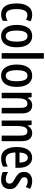

<svg xmlns="http://www.w3.org/2000/svg" viewBox="1305 -2105 810 3460"><g transform="rotate(90 1710.0 -375.0)"><path d="M240 10Q144 10 93 -58Q42 -126 42 -267Q42 -402 94 -476Q146 -550 244 -550Q280 -550 310.5 -542Q341 -534 365 -520L335 -441Q314 -451 293 -457.5Q272 -464 251 -464Q144 -464 144 -267Q144 -75 251 -75Q280 -75 305.5 -83.5Q331 -92 356 -106V-22Q307 10 240 10Z M832 -271Q832 -187 809.5 -124Q787 -61 742 -25.5Q697 10 629 10Q565 10 520.5 -25Q476 -60 452.5 -123Q429 -186 429 -271Q429 -402 480 -476Q531 -550 631 -550Q723 -550 777.5 -478.5Q832 -407 832 -271ZM531 -270Q531 -175 555 -124.5Q579 -74 631 -74Q682 -74 706 -124Q730 -174 730 -271Q730 -367 706 -416.5Q682 -466 630 -466Q578 -466 554.5 -416.5Q531 -367 531 -270Z M1037 0H938V-760H1037Z M1546 -271Q1546 -187 1523.5 -124Q1501 -61 1456 -25.5Q1411 10 1343 10Q1279 10 1234.5 -25Q1190 -60 1166.5 -123Q1143 -186 1143 -271Q1143 -402 1194 -476Q1245 -550 1345 -550Q1437 -550 1491.5 -478.5Q1546 -407 1546 -271ZM1245 -270Q1245 -175 1269 -124.5Q1293 -74 1345 -74Q1396 -74 1420 -124Q1444 -174 1444 -271Q1444 -367 1420 -416.5Q1396 -466 1344 -466Q1292 -466 1268.5 -416.5Q1245 -367 1245 -270Z M1877 -550Q1948 -550 1986 -503Q2024 -456 2024 -360V0H1924V-339Q1924 -401 1907 -432.5Q1890 -464 1851 -464Q1796 -464 1773.5 -418Q1751 -372 1751 -274V0H1652V-540H1731L1743 -468H1748Q1768 -508 1801.5 -529Q1835 -550 1877 -550Z M2377 -550Q2448 -550 2486 -503Q2524 -456 2524 -360V0H2424V-339Q2424 -401 2407 -432.5Q2390 -464 2351 -464Q2296 -464 2273.5 -418Q2251 -372 2251 -274V0H2152V-540H2231L2243 -468H2248Q2268 -508 2301.5 -529Q2335 -550 2377 -550Z M2821 -549Q2880 -549 2921 -518Q2962 -487 2983 -433Q3004 -379 3004 -308V-248H2728Q2731 -72 2849 -72Q2917 -72 2982 -110V-25Q2950 -7 2915.5 1.5Q2881 10 2839 10Q2733 10 2681 -65.5Q2629 -141 2629 -266Q2629 -403 2679 -476Q2729 -549 2821 -549ZM2823 -471Q2737 -471 2729 -322H2910Q2910 -385 2888.5 -428Q2867 -471 2823 -471Z M3387 -150Q3387 -72 3342.5 -31Q3298 10 3216 10Q3174 10 3140 1.5Q3106 -7 3079 -21V-117Q3105 -99 3141 -86.5Q3177 -74 3212 -74Q3250 -74 3269.5 -92.5Q3289 -111 3289 -144Q3289 -172 3270 -192Q3251 -212 3197 -240Q3141 -270 3109.5 -305.5Q3078 -341 3078 -405Q3078 -472 3123 -511Q3168 -550 3243 -550Q3282 -550 3316.5 -540Q3351 -530 3383 -512L3351 -435Q3326 -450 3299 -459.5Q3272 -469 3244 -469Q3211 -469 3192.5 -452.5Q3174 -436 3174 -408Q3174 -379 3193.5 -361Q3213 -343 3267 -314Q3322 -283 3354.5 -248Q3387 -213 3387 -150Z"/></g></svg>

Font: Avrile Sans Condensed Medium
Style: Regular
Weight: 500
Width: 3
Designer: Monotype Design Team
Foundry: Monotype Imaging Inc.
Version: Version 2.001;September 10, 2019;FontCreator 11.5.0.2425 64-